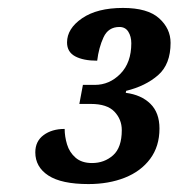

<svg xmlns="http://www.w3.org/2000/svg" viewBox="-20 -844 450 484"><path d="M203 -380Q135 -380 102 -401.5Q69 -423 69 -460Q69 -488 90 -503.5Q111 -519 143 -519Q143 -500 149 -480Q155 -460 170.5 -446.5Q186 -433 212 -433Q243 -433 265 -452.5Q287 -472 287 -516Q287 -543 268.5 -562.5Q250 -582 209 -582H180L189 -630H219Q256 -630 283.5 -658Q311 -686 311 -735Q311 -752 303.5 -764Q296 -776 281 -776Q253 -776 241 -750Q229 -724 225 -691Q190 -691 169.5 -702Q149 -713 149 -737Q149 -772 187 -798Q225 -824 290 -824Q352 -824 381 -798Q410 -772 410 -736Q410 -682 378.5 -654.5Q347 -627 298 -615L297 -610Q336 -605 359 -582.5Q382 -560 382 -520Q382 -475 358.5 -443.5Q335 -412 294.5 -396Q254 -380 203 -380Z"/></svg>

Font: Noto Serif Condensed ExtraBold
Style: Italic
Weight: 800
Width: 3
Italic angle: -12°
Designer: Monotype Design Team
Foundry: Monotype Imaging Inc.
Version: Version 2.014; ttfautohint (v1.8.4.7-5d5b)